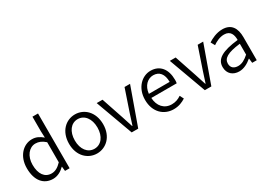

<svg xmlns="http://www.w3.org/2000/svg" viewBox="-7 -1600 3337 2417"><g transform="rotate(-30 1661.5 -391.5)"><path d="M277 13C344 13 401 -22 444 -65H447L454 0H521V-796H440V-585L444 -490C395 -530 353 -554 290 -554C165 -554 54 -444 54 -269C54 -89 141 13 277 13ZM294 -56C195 -56 138 -137 138 -270C138 -396 210 -485 302 -485C349 -485 392 -468 440 -425V-133C392 -82 346 -56 294 -56Z M916 13C1048 13 1164 -91 1164 -269C1164 -450 1048 -554 916 -554C784 -554 668 -450 668 -269C668 -91 784 13 916 13ZM916 -55C819 -55 752 -141 752 -269C752 -398 819 -485 916 -485C1014 -485 1081 -398 1081 -269C1081 -141 1014 -55 916 -55Z M1423 0H1518L1711 -540H1631L1524 -225C1507 -173 1489 -118 1473 -67H1468C1451 -118 1434 -173 1417 -225L1311 -540H1226Z M2030 13C2104 13 2159 -12 2205 -41L2176 -97C2135 -69 2093 -53 2039 -53C1931 -53 1859 -132 1854 -252H2223C2226 -266 2227 -283 2227 -301C2227 -457 2149 -554 2014 -554C1890 -554 1773 -445 1773 -269C1773 -92 1887 13 2030 13ZM1853 -312C1864 -423 1935 -488 2015 -488C2103 -488 2155 -427 2155 -312Z M2486 0H2581L2774 -540H2694L2587 -225C2570 -173 2552 -118 2536 -67H2531C2514 -118 2497 -173 2480 -225L2374 -540H2289Z M2982 13C3050 13 3112 -22 3164 -66H3167L3175 0H3241V-335C3241 -465 3189 -554 3058 -554C2971 -554 2895 -514 2849 -484L2881 -426C2922 -455 2980 -486 3045 -486C3138 -486 3161 -414 3160 -341C2928 -315 2825 -257 2825 -139C2825 -41 2893 13 2982 13ZM3004 -53C2949 -53 2904 -79 2904 -144C2904 -218 2969 -264 3160 -286V-128C3105 -79 3058 -53 3004 -53Z"/></g></svg>

Font: Noto Sans CJK SC DemiLight
Style: Regular
Weight: 350
Designer: Ryoko NISHIZUKA 西塚涼子 (kana, bopomofo & ideographs); Paul D. Hunt (Latin, Greek & Cyrillic); Sandoll Communications 산돌커뮤니
Foundry: Adobe
Version: Version 2.004;hotconv 1.0.118;makeotfexe 2.5.65603